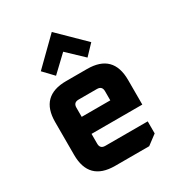

<svg xmlns="http://www.w3.org/2000/svg" viewBox="-187 -915 957 1035"><g transform="rotate(-30 291.0 -398.0)"><path d="M64 -162V-366Q64 -528 226 -528H356Q518 -528 518 -366V-213H202V-152Q202 -120 234 -120H498V-45L438 0H226Q64 0 64 -162ZM202 -319H380V-376Q380 -408 348 -408H234Q202 -408 202 -376ZM134 -642 291 -796 448 -642 389 -580 291 -673 193 -580Z"/></g></svg>

Font: Oxanium ExtraLight
Style: Bold
Weight: 700
Version: Version 2.000